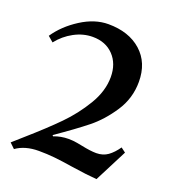

<svg xmlns="http://www.w3.org/2000/svg" viewBox="-132 -819 842 931"><g transform="rotate(20 288.5 -354.0)"><path d="M503 -504Q503 -419 456.5 -348.5Q410 -278 352 -231.5Q294 -185 198 -119L202 -114Q238 -128 278 -128Q301 -128 322.5 -124Q344 -120 349 -119Q397 -109 426 -109Q461 -109 486 -127Q511 -145 533 -177L557 -159L471 9Q418 5 339 -7Q283 -16 243.5 -20Q204 -24 162 -24Q91 -24 45 9L19 -16Q44 -39 72 -63Q161 -141 220.5 -201.5Q280 -262 323.5 -334.5Q367 -407 367 -479Q367 -548 326.5 -590.5Q286 -633 219 -633Q170 -633 123.5 -608Q77 -583 44 -541L16 -565Q58 -627 128.5 -672Q199 -717 269 -717Q375 -717 439 -660Q503 -603 503 -504Z"/></g></svg>

Font: Amita
Style: Bold
Weight: 700
Designer: Eduardo Rodriguez Tunni, Modular Infotech, Brian J. Bonislawsky
Foundry: Eduardo Rodriguez Tunni, Modular Infotech, Brian J. Bonislawsky
Version: Version 1.003